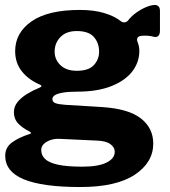

<svg xmlns="http://www.w3.org/2000/svg" viewBox="-20 -578 683 773"><path d="M604 -558Q612 -558 618 -552.5Q624 -547 624 -534V-455Q624 -439 617 -433Q610 -427 599 -430Q588 -433 575.5 -434Q563 -435 553 -434Q527 -433 533 -411Q536 -404 538.5 -394.5Q541 -385 541 -373Q541 -328 513 -291Q485 -254 429 -231.5Q373 -209 291 -209Q255 -209 232.5 -205Q210 -201 200.5 -194.5Q191 -188 191 -179Q191 -167 203.5 -162.5Q216 -158 243 -156L391 -147Q498 -140 547.5 -101Q597 -62 597 0Q597 76 522.5 125.5Q448 175 303 175Q151 175 76 144Q1 113 1 49Q1 15 29 -5Q57 -25 98 -38Q111 -42 98 -49Q73 -61 54.5 -79.5Q36 -98 36 -127Q36 -149 50.5 -167Q65 -185 88.5 -199.5Q112 -214 139 -225Q144 -227 146.5 -230Q149 -233 141 -237Q93 -258 67 -292Q41 -326 41 -372Q41 -446 107 -492Q173 -538 302 -538Q358 -538 399.5 -525.5Q441 -513 466 -493Q474 -487 482 -488Q490 -489 495 -495Q509 -513 528.5 -527Q548 -541 568.5 -549.5Q589 -558 604 -558ZM289 -293Q337 -293 358 -316Q379 -339 379 -370Q379 -405 358 -429Q337 -453 289 -453Q247 -453 223.5 -429Q200 -405 200 -370Q200 -338 223.5 -315.5Q247 -293 289 -293ZM220 -19Q200 -20 183 -14Q166 -8 156 2Q146 12 146 26Q146 47 161.5 62Q177 77 213 85Q249 93 312 93Q376 93 409 76.5Q442 60 442 33Q442 15 424 2Q406 -11 369 -12Z"/></svg>

Font: Libre Franklin Thin ExtraBold
Style: Regular
Weight: 800
Version: Version 3.000